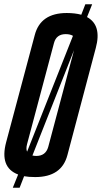

<svg xmlns="http://www.w3.org/2000/svg" viewBox="-58 -820 477 900"><path d="M350 -740Q420 -702 391 -595L258 -93Q231 10 107 10Q76 10 55 6L34 60H2L27 -2Q-61 -35 -29 -154L105 -656Q132 -759 255 -759Q293 -759 323 -751L342 -800H374ZM69 -145Q63 -122 69 -109L284 -652Q271 -660 250 -660Q206 -660 195 -618ZM168 -131 289 -585 94 -91Q104 -89 112 -89Q156 -89 168 -131Z"/></svg>

Font: Air America
Style: Regular
Weight: 400
Designer: William G. Sherman
Foundry: Aaron Bell – Saja Typeworks
Version: Version 1.100;PS 001.100;hotconv 1.0.88;makeotf.lib2.5.64775